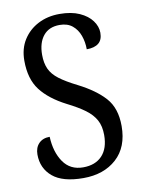

<svg xmlns="http://www.w3.org/2000/svg" viewBox="-83 -782 635 850"><g transform="rotate(-10 234.0 -357.0)"><path d="M223 10Q130 10 85 -28Q40 -66 40 -128Q40 -159 58 -177.5Q76 -196 107 -196Q110 -127 141 -82Q172 -37 230 -37Q285 -37 315.5 -69.5Q346 -102 346 -162Q346 -202 331 -229.5Q316 -257 285.5 -279.5Q255 -302 207 -326Q131 -365 93 -415Q55 -465 55 -547Q55 -601 80 -640.5Q105 -680 147.5 -702Q190 -724 244 -724Q297 -724 333.5 -707.5Q370 -691 389 -665Q408 -639 408 -611Q408 -579 389.5 -564Q371 -549 336 -549Q336 -582 325.5 -611Q315 -640 293 -658Q271 -676 236 -676Q188 -676 162.5 -644.5Q137 -613 137 -559Q137 -522 149 -495.5Q161 -469 190 -447Q219 -425 269 -400Q346 -361 387.5 -314.5Q429 -268 429 -188Q429 -93 372 -41.5Q315 10 223 10Z"/></g></svg>

Font: Noto Serif Sinhala Condensed
Style: Regular
Weight: 400
Width: 3
Designer: Jelle Bosma - Monotype Design Team
Foundry: Monotype Imaging Inc.
Version: Version 2.007; ttfautohint (v1.8.4.7-5d5b)